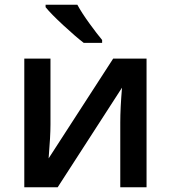

<svg xmlns="http://www.w3.org/2000/svg" viewBox="-20 -786 717 806"><path d="M191.9 -540V-263.2Q191.9 -214.8 184.1 -121.1L455.1 -540H595.2V0H484.9V-272Q484.9 -332 492.2 -418L222.2 0H82V-540ZM171.4 -766.1H304.7Q323.2 -731.9 355.5 -687.5Q387.7 -643.1 408.7 -618.2V-606H331.5Q297.9 -631.8 246.1 -679.7Q194.3 -727.5 171.4 -755.9Z"/></svg>

Font: OpenSans-Semibold
Style: Regular
Weight: 600
Foundry: Ascender Corporation
Version: Version 1.10